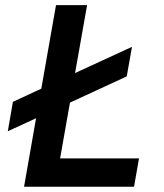

<svg xmlns="http://www.w3.org/2000/svg" viewBox="-20 -713 626 733"><path d="M9.8 -211.9 117.7 -261.7 90.8 -108.4 71.8 0H491.7L510.7 -108.4H209.5L247.1 -321.3L463.9 -421.4L483.9 -534.2L266.6 -434.1L312.5 -693.4H193.8L137.7 -374.5L29.3 -324.2Z"/></svg>

Font: Cascadia Mono SemiBold
Style: Italic
Weight: 600
Italic angle: -10°
Monospace: yes
Designer: Aaron Bell
Foundry: Saja Typeworks
Version: Version 2404.023